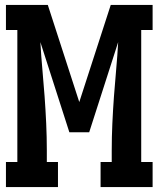

<svg xmlns="http://www.w3.org/2000/svg" viewBox="-20 -755 640 775"><path d="M4 0V-101H50V-634H4V-735H173L300 -343L427 -735H596V-634H550V-101H596V0H386V-101H431V-147Q431 -202 433.5 -256.5Q436 -311 440 -366Q444 -421 449 -475.5Q454 -530 457 -585L340 -221H260L143 -585Q146 -530 151 -475.5Q156 -421 160 -366Q164 -311 166.5 -256.5Q169 -202 169 -147V-101H214V0Z"/></svg>

Font: Iosevka Slab Extended
Style: Bold
Weight: 700
Width: 7
Monospace: yes
Designer: Belleve Invis
Foundry: Belleve Invis
Version: Version 11.1.0; ttfautohint (v1.8.3)